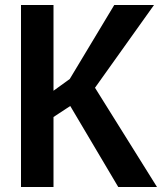

<svg xmlns="http://www.w3.org/2000/svg" viewBox="-20 -748 648 768"><path d="M64 -728H194V-385L259 -432L437 -728H596L360 -397L608 0H453L261 -324L194 -280V0H64Z"/></svg>

Font: Murecho Medium
Style: Regular
Weight: 500
Designer: Neil Summerour
Foundry: Positype
Version: Version 1.010; ttfautohint (v1.8.3)